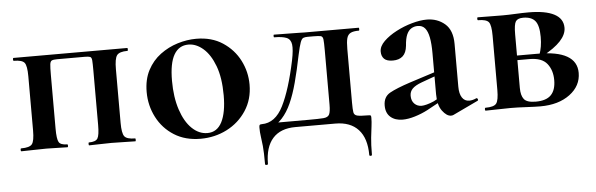

<svg xmlns="http://www.w3.org/2000/svg" viewBox="-41 -523 2457 791"><g transform="rotate(-5 1187.5 -127.5)"><path d="M503 -12Q505 -12 505 -6Q505 0 503 0Q482 0 456.5 -1Q431 -2 404 -2Q379 -2 355 -1Q331 0 312 0Q310 0 310 -6Q310 -12 312 -12Q340 -12 348 -25Q356 -38 356 -81V-305Q356 -335 355 -347.5Q354 -360 347.5 -362.5Q341 -365 326 -365H211Q196 -365 189.5 -362Q183 -359 181.5 -346.5Q180 -334 180 -303V-81Q180 -38 187.5 -25Q195 -12 222 -12Q225 -12 225 -6Q225 0 222 0Q204 0 181 -1Q158 -2 135 -2Q107 -2 80.5 -1Q54 0 32 0Q29 0 29 -6Q29 -12 32 -12Q67 -12 77 -25Q87 -38 87 -81V-305Q87 -349 77 -361.5Q67 -374 33 -374Q30 -374 30 -380Q30 -386 33 -386H503Q505 -386 505 -380Q505 -374 503 -374Q469 -374 459 -360Q449 -346 449 -303V-81Q449 -38 459 -25Q469 -12 503 -12Z M772 13Q709 13 663 -16Q617 -45 592 -93.5Q567 -142 567 -198Q567 -250 587 -288Q607 -326 640 -350.5Q673 -375 712 -387Q751 -399 789 -399Q853 -399 898.5 -369Q944 -339 968 -292Q992 -245 992 -192Q992 -131 961.5 -84.5Q931 -38 881 -12.5Q831 13 772 13ZM802 -8Q842 -8 862 -47Q882 -86 882 -157Q882 -230 863.5 -279Q845 -328 816 -353Q787 -378 755 -378Q716 -378 695.5 -343Q675 -308 675 -235Q675 -167 692 -115.5Q709 -64 738 -36Q767 -8 802 -8Z M1027 140Q1027 90 1024.5 65Q1022 40 1019.5 24Q1017 8 1017 -12Q1017 -20 1019 -22.5Q1021 -25 1028 -25Q1084 -25 1117 -91Q1150 -157 1175 -276Q1184 -320 1181 -341.5Q1178 -363 1160.5 -370Q1143 -377 1110 -377Q1108 -377 1108 -382.5Q1108 -388 1110 -388Q1129 -388 1148.5 -387.5Q1168 -387 1185.5 -387Q1203 -387 1216.5 -386.5Q1230 -386 1237 -386H1460Q1462 -386 1462 -380Q1462 -374 1460 -374Q1437 -374 1425.5 -368Q1414 -362 1410 -347Q1406 -332 1406 -303V-81Q1406 -53 1408 -41Q1410 -29 1423 -26Q1436 -23 1468 -23Q1476 -23 1478 -21.5Q1480 -20 1480 -12Q1480 5 1477.5 23.5Q1475 42 1472 69.5Q1469 97 1469 140Q1469 144 1463.5 144Q1458 144 1458 140Q1458 71 1425 35Q1392 -1 1330 -1H1165Q1103 -1 1071 35Q1039 71 1039 140Q1039 144 1033 144Q1027 144 1027 140ZM1061 -4 1080 -26H1221Q1264 -26 1283 -27.5Q1302 -29 1307.5 -40.5Q1313 -52 1313 -81V-305Q1313 -338 1311.5 -350.5Q1310 -363 1301.5 -365Q1293 -367 1272 -367H1247Q1237 -367 1230 -364.5Q1223 -362 1217.5 -347.5Q1212 -333 1204 -296Q1191 -232 1178 -183.5Q1165 -135 1149 -99.5Q1133 -64 1111.5 -40.5Q1090 -17 1061 -4Z M1818 6Q1814 8 1808 8Q1790 8 1772 -16Q1754 -40 1754 -85V-255Q1754 -294 1749 -320Q1744 -346 1733 -359Q1722 -372 1703 -372Q1688 -372 1676 -364.5Q1664 -357 1657 -340.5Q1650 -324 1648 -295Q1645 -266 1630 -252.5Q1615 -239 1589 -239Q1564 -239 1553 -250Q1542 -261 1542 -280Q1542 -302 1563 -322.5Q1584 -343 1615.5 -359.5Q1647 -376 1681 -385.5Q1715 -395 1742 -395Q1786 -395 1817 -368.5Q1848 -342 1848 -285V-108Q1848 -79 1858.5 -63Q1869 -47 1888 -47Q1902 -47 1917 -54Q1921 -56 1923.5 -50.5Q1926 -45 1921 -43ZM1608 7Q1577 7 1558 -9.5Q1539 -26 1539 -57Q1539 -93 1566.5 -108.5Q1594 -124 1652 -143L1764 -179L1768 -164L1699 -139Q1672 -129 1660.5 -117Q1649 -105 1649 -88Q1649 -67 1661 -55Q1673 -43 1691 -43Q1699 -43 1712.5 -46.5Q1726 -50 1742 -57L1797 -87L1798 -70L1712 -23Q1687 -10 1659 -1.5Q1631 7 1608 7Z M2055 -385Q2079 -385 2108.5 -386.5Q2138 -388 2163 -388Q2232 -388 2268.5 -369Q2305 -350 2305 -312Q2305 -257 2205 -204L2193 -212Q2198 -226 2201 -243.5Q2204 -261 2204 -283Q2204 -330 2188.5 -349Q2173 -368 2139 -368Q2116 -368 2108 -356Q2100 -344 2100 -303V-81Q2100 -50 2112 -34.5Q2124 -19 2161 -19Q2204 -19 2224 -39.5Q2244 -60 2244 -101Q2244 -142 2222.5 -169Q2201 -196 2150 -196H2059L2058 -215H2185Q2347 -215 2347 -122Q2347 -68 2300 -33Q2253 2 2178 2Q2156 2 2119.5 0Q2083 -2 2055 -2Q2027 -2 2000.5 -1Q1974 0 1952 0Q1949 0 1949 -6Q1949 -12 1952 -12Q1987 -12 1997 -25Q2007 -38 2007 -81V-305Q2007 -349 1997 -361.5Q1987 -374 1953 -374Q1950 -374 1950 -380Q1950 -386 1953 -386Q1974 -386 2000.5 -385.5Q2027 -385 2055 -385Z"/></g></svg>

Font: Cormorant
Style: Bold
Weight: 700
Designer: Christian Thalmann (Catharsis Fonts)
Foundry: Catharsis Fonts
Version: Version 4.000